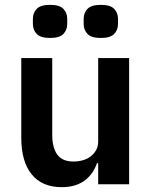

<svg xmlns="http://www.w3.org/2000/svg" viewBox="-20 -762 628 794"><path d="M187 -605Q148 -605 132 -621.5Q116 -638 116 -663V-684Q116 -709 132 -725.5Q148 -742 187 -742Q226 -742 242 -725.5Q258 -709 258 -684V-663Q258 -638 242 -621.5Q226 -605 187 -605ZM397 -605Q358 -605 342 -621.5Q326 -638 326 -663V-684Q326 -709 342 -725.5Q358 -742 397 -742Q436 -742 452 -725.5Q468 -709 468 -684V-663Q468 -638 452 -621.5Q436 -605 397 -605ZM386 -87H381Q374 -67 362.5 -49.5Q351 -32 333.5 -18Q316 -4 291.5 4Q267 12 235 12Q154 12 111 -41Q68 -94 68 -192V-522H196V-205Q196 -151 217 -122.5Q238 -94 284 -94Q303 -94 321.5 -99Q340 -104 354 -114.5Q368 -125 377 -140.5Q386 -156 386 -177V-522H514V0H386Z"/></svg>

Font: IBM Plex Arabic SemiBold
Style: Regular
Weight: 600
Designer: Mike Abbink, Paul van der Laan, Pieter van Rosmalen, Wael Morcos, Khajak Apelian
Foundry: Bold Monday
Version: Version 1.0